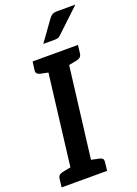

<svg xmlns="http://www.w3.org/2000/svg" viewBox="-176 -1009 771 1079"><g transform="rotate(-20 209.0 -469.5)"><path d="M71 0 159 -721H283L194 0ZM-3 0 3 -52Q5 -64 12 -70Q19 -76 31 -79L96 -92L97 0ZM168 0 192 -92 254 -79Q266 -76 271 -70Q276 -64 275 -52L269 0ZM186 -721 162 -629 100 -642Q89 -645 83.5 -651.5Q78 -658 79 -670L86 -721ZM357 -721 351 -670Q349 -658 342 -651.5Q335 -645 323 -642L257 -629V-721ZM312 -939H421L283 -809Q274 -800 266 -796.5Q258 -793 243 -793H176L263 -914Q272 -927 282.5 -933Q293 -939 312 -939Z"/></g></svg>

Font: Aleo SemiBold
Style: Italic
Weight: 600
Italic angle: -7°
Designer: Alessio Laiso
Foundry: Alessio Laiso
Version: Version 2.001;gftools[0.9.29]